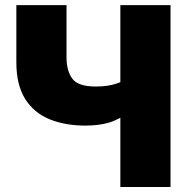

<svg xmlns="http://www.w3.org/2000/svg" viewBox="-20 -748 745 768"><path d="M321.8 -245.6Q240.2 -245.6 177.7 -271.2Q115.2 -296.9 80.3 -352.8Q45.4 -408.7 45.4 -499V-727.5H246.1V-518.6Q246.1 -464.8 269.3 -433.3Q292.5 -401.9 363.3 -401.9Q411.6 -401.9 446.5 -413.8Q481.4 -425.8 502 -439V-303.2Q455.1 -268.6 414.3 -257.1Q373.5 -245.6 321.8 -245.6ZM461.4 0V-727.5H662.1V0Z"/></svg>

Font: Inter 24pt Black
Style: Regular
Weight: 900
Designer: Rasmus Andersson
Foundry: rsms
Version: Version 4.001;git-66647c0bb